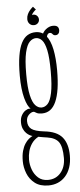

<svg xmlns="http://www.w3.org/2000/svg" viewBox="-61 -688 403 968"><g transform="rotate(-5 141.0 -204.0)"><path d="M144.5 249Q102 249 75.8 228.8Q49.5 208.5 37.5 177.8Q25.5 147 25.5 115.5Q25.5 85.5 31.5 64.2Q37.5 43 46.8 28.8Q56 14.5 66.5 6Q77 -2.5 85.5 -6.5Q80.5 -7.5 72 -11.8Q63.5 -16 54.8 -24.5Q46 -33 39.8 -46.8Q33.5 -60.5 33.5 -80Q33.5 -101 41.8 -115.5Q50 -130 61.2 -137.5Q72.5 -145 81.5 -145Q83 -145 85.2 -145Q87.5 -145 88 -144.5Q80.5 -151 73.2 -165.2Q66 -179.5 60.2 -201Q54.5 -222.5 51.2 -251Q48 -279.5 48 -314.5Q48 -374 54.8 -414.5Q61.5 -455 74.2 -479.8Q87 -504.5 105.2 -515.5Q123.5 -526.5 146.5 -526.5Q179.5 -526.5 199.5 -501.8Q219.5 -477 228.8 -432Q238 -387 238 -325.5Q238 -272.5 232 -233Q226 -193.5 214.2 -167.2Q202.5 -141 184.8 -128.2Q167 -115.5 143.5 -115.5Q125 -115.5 115.8 -120.8Q106.5 -126 105.5 -126.5Q105 -127 104 -127.2Q103 -127.5 101 -127.5Q89.5 -127.5 77 -115Q64.5 -102.5 64.5 -83.5Q64.5 -57 81.8 -43.5Q99 -30 145.5 -24.5Q209.5 -18 237 15Q264.5 48 264.5 108Q264.5 142 255.5 168.2Q246.5 194.5 230.2 212.5Q214 230.5 192.2 239.8Q170.5 249 144.5 249ZM144.5 221Q184.5 221 209 192Q233.5 163 233.5 117.5Q233.5 61 216.8 37.2Q200 13.5 159 7.5Q148.5 6 139.5 4.5Q130.5 3 124 1.8Q117.5 0.5 114.5 0Q93.5 11.5 81 29.5Q68.5 47.5 63 68.5Q57.5 89.5 57.5 111Q57.5 136.5 66.8 161.8Q76 187 95.2 204Q114.5 221 144.5 221ZM143.5 -145.5Q161 -145.5 175 -160.2Q189 -175 197.2 -213.8Q205.5 -252.5 205.5 -323.5Q205.5 -393 197.5 -430.2Q189.5 -467.5 176 -482Q162.5 -496.5 145.5 -496.5Q128.5 -496.5 113.8 -482Q99 -467.5 90 -429.2Q81 -391 81 -320Q81 -250.5 89.8 -212.8Q98.5 -175 112.8 -160.2Q127 -145.5 143.5 -145.5ZM178 -498Q181.5 -522 199.5 -536.5Q217.5 -551 236 -551Q252.5 -551 259.2 -544.5Q266 -538 266 -525.5Q266 -516 260.5 -509.2Q255 -502.5 245 -502.5Q238 -502.5 234.2 -506Q230.5 -509.5 227.5 -513Q224.5 -516.5 218 -516.5Q211 -516.5 206.2 -510.2Q201.5 -504 201.5 -495.5ZM144.5 -655.5 158 -640Q153 -637 144.8 -628Q136.5 -619 136.5 -613.5Q137.5 -615.5 142.5 -615.5Q154 -615.5 161.5 -607.8Q169 -600 169 -589Q169 -577.5 161 -570Q153 -562.5 141.5 -562.5Q128 -562.5 119.2 -571.8Q110.5 -581 110.5 -595.5Q110.5 -609 116 -620.5Q121.5 -632 129.5 -641Q137.5 -650 144.5 -655.5Z"/></g></svg>

Font: Imbue Thin 10pt Thin
Style: Regular
Weight: 250
Version: Version 1.102